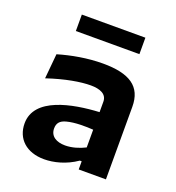

<svg xmlns="http://www.w3.org/2000/svg" viewBox="-136 -851 891 971"><g transform="rotate(20 310.0 -365.5)"><path d="M538.5 0V-390.5C538.5 -499.5 468.5 -545.5 325 -545.5C242 -545.5 158 -530 87 -509L74.5 -375C171.5 -407.5 251.5 -420.5 304.5 -420.5C354.5 -420.5 392 -405.5 392 -364.5V-308.5C248.5 -301 55 -264.5 55 -126C55 -43.5 113.5 11.5 209 11.5C260 11.5 324.5 -4 382 -44H392V0ZM139 -653H481V-741.5H139ZM204 -152.5C204 -181 217.5 -197.5 249.5 -206C293.5 -218 354 -216.5 392 -214V-118.5C359.5 -102 321.5 -90.5 285 -90.5C238 -90.5 204 -111 204 -152.5Z"/></g></svg>

Font: Monaspace Argon
Style: Bold
Weight: 700
Designer: Riley Cran & the Lettermatic Team
Foundry: Lettermatic
Version: Version 1.000 (Monaspace Argon)